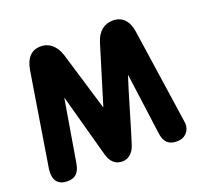

<svg xmlns="http://www.w3.org/2000/svg" viewBox="-131 -941 1185 1101"><g transform="rotate(-20 461.0 -390.5)"><path d="M331.1 -686 439 -328.1 548.8 -687Q563 -731.9 591.8 -755.4Q620.6 -778.8 660.2 -778.8Q702.6 -778.8 729.2 -751.5Q755.9 -724.1 763.2 -671.9L849.1 -87.9V-84Q849.1 -83.5 849.6 -82.5Q850.1 -81.5 850.1 -81.1Q850.1 -44.4 827.9 -22.7Q805.7 -1 771 -1Q732.4 -1 712.4 -20Q692.4 -39.1 687 -78.1L636.2 -457Q615.2 -393.6 576.4 -261.5Q537.6 -129.4 519 -71.8Q507.8 -36.6 486.1 -18.3Q464.4 0 437 0Q375 0 354 -71.8L248 -459L184.1 -79.1Q177.7 -40.5 158.4 -20.8Q139.2 -1 102.1 -1Q64.9 -1 44.4 -20.5Q23.9 -40 23.9 -79.1Q23.9 -93.3 24.9 -101.1L117.2 -672.9Q135.7 -780.8 221.2 -780.8Q259.3 -780.8 288.1 -756.1Q316.9 -731.4 331.1 -686Z"/></g></svg>

Font: BPreplay
Style: Bold
Weight: 700
Designer: Magenta/George Triantafyllakos
Foundry: Magenta/George Triantafyllakos
Version: Version 1.00